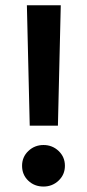

<svg xmlns="http://www.w3.org/2000/svg" viewBox="-20 -702 327 722"><path d="M81.1 -682.1H208.5L197.8 -229.5H91.8ZM63 -78.6Q63 -111.8 86.7 -134.3Q110.4 -156.7 143.6 -156.7Q176.8 -156.7 200.4 -134.3Q224.1 -111.8 224.1 -78.6Q224.1 -45.4 200.4 -22.9Q176.8 -0.5 143.6 -0.5Q109.4 -0.5 86.2 -22.7Q63 -44.9 63 -78.6Z"/></svg>

Font: Vazirmatn UI NL SemiBold
Style: Regular
Weight: 600
Designer: Saber Rastikerdar
Foundry: Saber Rastikerdar
Version: Version 33.003